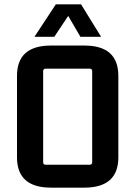

<svg xmlns="http://www.w3.org/2000/svg" viewBox="-20 -853 621 881"><path d="M352 -833 444 -684H349L293 -780L229 -684H138L236 -833ZM58 -131V-505Q58 -644 214 -644H367Q523 -644 523 -505V-131Q523 8 367 8H214Q58 8 58 -131ZM391 -538H190Q178 -538 178 -526V-109Q178 -97 190 -97H391Q403 -97 403 -109V-526Q403 -538 391 -538Z"/></svg>

Font: Gemunu Libre
Style: Bold
Weight: 700
Designer: Puspanada Ekanayake, Sola Matas, Pathum Egodawatta, Kosala Senevirathne
Foundry: mooniak
Version: Version 1.100